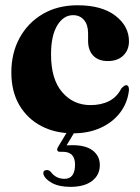

<svg xmlns="http://www.w3.org/2000/svg" viewBox="-20 -494 532 728"><path d="M469 -337.5Q469 -304.5 447.5 -283.5Q426 -262.5 389 -262.5Q353 -262.5 333.5 -283Q314 -303.5 314 -339V-367.5Q314 -400 298.5 -418.2Q283 -436.5 257 -436.5Q221 -436.5 197.2 -397.8Q173.5 -359 173.5 -287.5Q173.5 -193.5 215.8 -144.5Q258 -95.5 323 -95.5Q364 -95.5 393.8 -110.8Q423.5 -126 440 -158.5Q451.5 -171 458.5 -171Q469.5 -170.5 469 -152.5Q464 -105 436.2 -68Q408.5 -31 362.5 -9.8Q316.5 11.5 257 11.5Q189.5 11.5 136.8 -16Q84 -43.5 53.5 -95.2Q23 -147 23 -219.5Q23 -292.5 54.2 -350Q85.5 -407.5 142 -440.8Q198.5 -474 274 -474Q366.5 -474 417.8 -434.2Q469 -394.5 469 -337.5ZM241 -4.5H269.5L232.5 57Q242 56.5 255.5 56.5Q305.5 56.5 332 77Q358.5 97.5 358.5 132Q358.5 169.5 329.2 192Q300 214.5 247 214.5Q204.5 214.5 177.5 200Q150.5 185.5 144.5 166Q142.5 152 155.5 151Q160.5 150 164.5 152Q168.5 154 172.5 157.5Q191.5 184 224.5 184Q264.5 184 264.5 130Q264.5 81.5 218 81.5H207.5Q199.5 81.5 197.5 76.8Q195.5 72 199 65Z"/></svg>

Font: Fraunces 72pt S000
Style: Bold
Weight: 700
Version: Version 1.000; ttfautohint (v1.8.3)